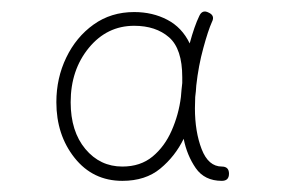

<svg xmlns="http://www.w3.org/2000/svg" viewBox="-20 -746 502 341"><path d="M197.3 -424.8Q145 -424.8 112.5 -465.6Q80.1 -506.3 80.1 -564.5Q80.1 -607.4 97.7 -643.8Q115.2 -680.2 146.2 -702.4Q177.2 -724.6 218.3 -724.6Q251 -724.6 277.1 -710.9Q303.2 -697.3 316.9 -668.9Q325.2 -699.7 334 -717.8Q339.4 -729.5 350.6 -723.6Q362.3 -718.3 356.4 -707Q349.6 -691.9 341.1 -660.6Q332.5 -629.4 328.6 -594.2Q328.1 -584 326.7 -573.7Q326.2 -563.5 326.2 -553.7Q326.2 -512.2 338.1 -481.2Q350.1 -450.2 374 -450.2Q386.7 -450.2 386.7 -437.5Q386.7 -424.8 374 -424.8Q343.3 -424.8 327.6 -447.5Q312 -470.2 306.2 -499.5Q291 -468.3 264.6 -446.5Q238.3 -424.8 197.3 -424.8ZM197.3 -450.2Q229.5 -450.2 251 -468Q272.5 -485.8 284.9 -514.2Q297.4 -542.5 301.3 -573.7Q302.2 -585.9 303.7 -598.6Q303.7 -603.5 303.7 -608.9Q303.7 -659.2 280.3 -679.7Q256.8 -700.2 218.3 -700.2Q169.9 -700.2 137.7 -660.9Q105.5 -621.6 105.5 -564.5Q105.5 -512.7 131.6 -481.4Q157.7 -450.2 197.3 -450.2Z"/></svg>

Font: Mikhak-DS2-FD ExtraLight
Style: Regular
Weight: 200
Designer: Amin Abedi
Version: Version 3.2